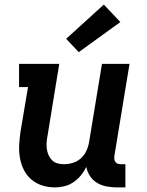

<svg xmlns="http://www.w3.org/2000/svg" viewBox="-20 -808 640 836"><path d="M219 8Q190 8 163.5 -0.5Q137 -9 116.5 -26.5Q96 -44 84 -68Q72 -92 67 -119.5Q62 -147 63.5 -175.5Q65 -204 69 -233L102 -429H63V-530H238L187 -217Q184 -202 183 -187.5Q182 -173 184 -159Q186 -145 191.5 -132.5Q197 -120 206.5 -110.5Q216 -101 229.5 -97Q243 -93 258 -93Q278 -93 297.5 -99Q317 -105 332.5 -119Q348 -133 356.5 -152Q365 -171 368 -190L424 -530H544L478 -129Q477 -121 478 -114Q479 -107 483 -102Q487 -97 493.5 -95Q500 -93 508 -93H526V8H491Q468 8 445.5 4Q423 0 404 -11Q385 -22 372.5 -40.5Q360 -59 356 -81Q346 -61 332 -44Q318 -27 299.5 -14.5Q281 -2 260 3Q239 8 219 8ZM323 -581 268 -639 432 -788 504 -712Z"/></svg>

Font: Iosevka Slab Extended
Style: Bold Italic
Weight: 700
Width: 7
Italic angle: -9°
Monospace: yes
Designer: Belleve Invis
Foundry: Belleve Invis
Version: Version 11.1.0; ttfautohint (v1.8.3)